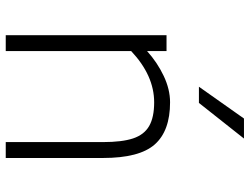

<svg xmlns="http://www.w3.org/2000/svg" viewBox="-118 -730 849 652"><g transform="rotate(90 306.0 -404.5)"><path d="M100 0ZM517 -330V0H463V-330Q463 -395 450.5 -432.5Q438 -470 408.5 -487Q379 -504 328 -504Q237 -504 154 -426V0H100V-546H154V-480Q193 -515 238.5 -536.5Q284 -558 328 -558Q425 -558 471 -506Q517 -454 517 -330ZM383 -809H451L330 -656H275Z"/></g></svg>

Font: Biryani UltraLight
Style: Regular
Weight: 250
Designer: Dan Reynolds and Mathieu Réguer
Foundry: Dan Reynolds and Mathieu Réguer
Version: Version 1.003; ttfautohint (v1.1) -l 5 -r 5 -G 72 -x 0 -D la